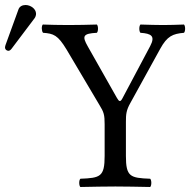

<svg xmlns="http://www.w3.org/2000/svg" viewBox="-54 -745 761 767"><path d="M449 -122V-258C449 -288 450 -304 467 -334L586 -550C614 -601 636 -610 681 -614C687 -620 687 -641 681 -647C653 -646 621 -645 598 -645C575 -645 539 -646 507 -647C501 -641 501 -620 507 -614C551 -611 567 -601 546 -561L435 -352C427 -337 422 -338 413 -354L297 -559C273 -601 277 -611 333 -614C339 -620 339 -641 333 -647C297 -646 259 -645 219 -645C180 -645 147 -646 117 -647C111 -641 112 -620 118 -614C160 -611 177 -605 212 -547L343 -326C361 -297 364 -286 364 -249V-122C364 -39 347 -34 267 -31C261 -25 261 -4 267 2C316 1 368 0 407 0C446 0 496 1 546 2C552 -4 552 -25 546 -31C466 -34 449 -39 449 -122ZM48 -725C35 -725 24 -719 20 -708L-32 -565C-33 -562 -34 -558 -34 -555C-34 -548 -28 -542 -20 -542C-16 -542 -11 -546 -8 -550L84 -672C88 -677 90 -685 90 -690C90 -710 68 -725 48 -725Z"/></svg>

Font: Libertinus Math
Style: Regular
Weight: 400
Designer: Philipp H. Poll, Khaled Hosny
Foundry: Caleb Maclennan
Version: Version 7.050;RELEASE